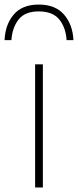

<svg xmlns="http://www.w3.org/2000/svg" viewBox="-56 -822 342 842"><path d="M98 0V-540H132V0ZM-36 -646Q-33 -714.5 4.2 -758.2Q41.5 -802 114 -802Q187 -802 225 -757.8Q263 -713.5 266 -646H236Q232.5 -701.5 203.8 -736.8Q175 -772 114 -772Q53.5 -772 25.8 -736.8Q-2 -701.5 -6 -646Z"/></svg>

Font: Encode Sans Expanded Thin
Style: Regular
Weight: 100
Width: 7
Designer: Multiple Designers
Foundry: Impallari Type
Version: Version 3.000; ttfautohint (v1.8.3) -l 8 -r 50 -G 200 -x 14 